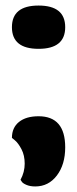

<svg xmlns="http://www.w3.org/2000/svg" viewBox="-20 -550 278 692"><path d="M119 -530Q215 -530 215 -452Q215 -374 119 -374Q23 -374 23 -452Q23 -530 119 -530ZM107 122Q88 122 74.5 116Q61 110 58 104L54 98Q69 70 69 40Q69 10 57.5 -12Q46 -34 34 -44L23 -53Q23 -90 48.5 -110.5Q74 -131 119 -131Q215 -131 215 -19Q215 43 185 82.5Q155 122 107 122Z"/></svg>

Font: Chela One Cyrilic
Style: Regular
Weight: 400
Designer: Miguel Hernandez
Foundry: LatinoType
Version: Version 1.001